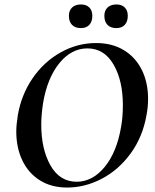

<svg xmlns="http://www.w3.org/2000/svg" viewBox="-20 -829 695 861"><path d="M53 -239Q53 -269 60 -313Q76 -405 126.5 -478.5Q177 -552 252 -594Q327 -636 411 -636Q483 -636 535.5 -604Q588 -572 616 -515.5Q644 -459 644 -386Q644 -348 637 -313Q620 -215 566 -141Q512 -67 436.5 -27.5Q361 12 281 12Q210 12 158.5 -20.5Q107 -53 80 -110Q53 -167 53 -239ZM523 -260Q531 -304 531 -357Q531 -468 489 -540Q447 -612 372 -612Q300 -612 246 -545.5Q192 -479 173 -366Q165 -313 165 -270Q165 -160 206.5 -87Q248 -14 324 -14Q395 -14 449.5 -80.5Q504 -147 523 -260ZM448 -758Q448 -782 462.5 -795.5Q477 -809 502 -809Q526 -809 539.5 -795.5Q553 -782 553 -758Q553 -732 539.5 -717.5Q526 -703 502 -703Q476 -703 462 -717.5Q448 -732 448 -758ZM289 -758Q289 -782 303.5 -795.5Q318 -809 343 -809Q367 -809 380.5 -795.5Q394 -782 394 -758Q394 -732 380.5 -717.5Q367 -703 343 -703Q317 -703 303 -717.5Q289 -732 289 -758Z"/></svg>

Font: Cormorant Infant
Style: Bold Italic
Weight: 700
Italic angle: -10°
Designer: Christian Thalmann (Catharsis Fonts)
Foundry: Catharsis Fonts
Version: Version 4.000